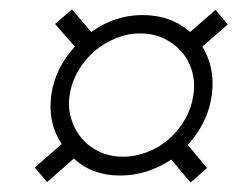

<svg xmlns="http://www.w3.org/2000/svg" viewBox="-20 -467 504 408"><path d="M430 -265Q422 -206 379 -159L420 -110L385 -79L344 -128Q293 -94 235 -94Q176 -94 137 -130L80 -80L54 -111L111 -161Q81 -206 89 -265Q97 -322 139 -368L97 -416L133 -447L174 -399Q224 -435 283 -435Q343 -435 384 -399L438 -446L464 -415L410 -368Q438 -322 430 -265ZM241 -134Q268 -134 293.5 -144Q319 -154 339.5 -172Q360 -190 373.5 -214Q387 -238 391 -265Q395 -292 388 -316Q381 -340 365.5 -357.5Q350 -375 327.5 -385.5Q305 -396 278 -396Q251 -396 225.5 -385.5Q200 -375 180 -357.5Q160 -340 146 -316Q132 -292 128 -265Q124 -238 131.5 -214Q139 -190 154 -172.5Q169 -155 191.5 -144.5Q214 -134 241 -134Z"/></svg>

Font: Gamine
Style: Bold Italic
Weight: 700
Designer: Tapiwanashe Sebastian Garikayi
Version: Version 1.000